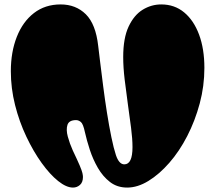

<svg xmlns="http://www.w3.org/2000/svg" viewBox="-20 -834 973 868"><path d="M310 14Q280 14 243 -15.5Q206 -45 168.5 -97Q131 -149 99 -216.5Q67 -284 48 -359.5Q29 -435 29 -512Q29 -599 56 -667.5Q83 -736 133.5 -775Q184 -814 254 -814Q323 -814 368 -769.5Q413 -725 424 -626Q427 -600 433 -551.5Q439 -503 446.5 -444Q454 -385 463.5 -325Q473 -265 483.5 -214Q494 -163 504 -133Q518 -91 542 -91Q579 -91 579 -169Q579 -206 572.5 -256.5Q566 -307 558 -363.5Q550 -420 543.5 -475Q537 -530 537 -576Q537 -662 561.5 -714Q586 -766 625 -790Q664 -814 709 -814Q769 -814 812.5 -778Q856 -742 880 -677.5Q904 -613 904 -527Q904 -445 883 -366.5Q862 -288 826.5 -219Q791 -150 745.5 -98Q700 -46 651 -16Q602 14 555 14Q510 14 477.5 -11Q445 -36 422.5 -75Q400 -114 386 -157Q372 -200 364 -236Q356 -274 345.5 -282.5Q335 -291 324 -291Q292 -291 285 -269.5Q278 -248 286.5 -216.5Q295 -185 309 -154Q330 -110 340 -86.5Q350 -63 352.5 -52Q355 -41 355 -34Q355 -10 341.5 2Q328 14 310 14Z"/></svg>

Font: Matemasie
Style: Regular
Weight: 400
Designer: Adam Yeo
Version: Version 1.001; ttfautohint (v1.8.4.7-5d5b)